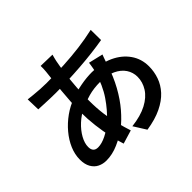

<svg xmlns="http://www.w3.org/2000/svg" viewBox="-187 -1059 1375 1375"><g transform="rotate(-45 500.0 -372.0)"><path d="M489 -801Q485 -788 482 -775Q479 -762 476 -750Q467 -705 459 -644Q451 -583 446 -515.5Q441 -448 441 -384Q441 -309 449.5 -245Q458 -181 472 -125.5Q486 -70 502 -21L399 10Q384 -35 370.5 -96.5Q357 -158 348.5 -227.5Q340 -297 340 -367Q340 -417 343.5 -469Q347 -521 351.5 -571Q356 -621 361 -666Q366 -711 370 -747Q371 -761 372 -776.5Q373 -792 372 -804ZM316 -687Q409 -687 493 -691.5Q577 -696 655 -706Q733 -716 808 -733L809 -629Q757 -620 694.5 -612.5Q632 -605 565 -600Q498 -595 433.5 -592.5Q369 -590 313 -590Q288 -590 256.5 -591Q225 -592 194 -593.5Q163 -595 140 -596L137 -700Q155 -698 186.5 -694.5Q218 -691 253 -689Q288 -687 316 -687ZM743 -549Q740 -541 734.5 -526.5Q729 -512 724 -497Q719 -482 716 -472Q687 -381 645.5 -306Q604 -231 555.5 -174.5Q507 -118 459 -81Q410 -45 348.5 -18Q287 9 226 9Q191 9 161.5 -5.5Q132 -20 114 -51.5Q96 -83 96 -131Q96 -183 118 -234.5Q140 -286 179 -332.5Q218 -379 269 -415.5Q320 -452 379 -473Q428 -491 486.5 -502Q545 -513 599 -513Q693 -513 765 -479.5Q837 -446 878 -387.5Q919 -329 919 -253Q919 -200 901.5 -149.5Q884 -99 845.5 -57Q807 -15 744 15.5Q681 46 590 60L531 -34Q625 -45 686.5 -77.5Q748 -110 778 -157.5Q808 -205 808 -258Q808 -303 783.5 -340Q759 -377 711 -399.5Q663 -422 593 -422Q527 -422 473.5 -407Q420 -392 383 -375Q331 -351 290 -313Q249 -275 225.5 -232.5Q202 -190 202 -153Q202 -127 214 -113.5Q226 -100 251 -100Q288 -100 334.5 -123Q381 -146 428 -188Q486 -241 536.5 -315Q587 -389 619 -498Q622 -508 624.5 -522Q627 -536 629.5 -551Q632 -566 633 -575Z"/></g></svg>

Font: Noto Sans JP Thin SemiBold
Style: Regular
Weight: 600
Version: Version 2.004-H2;hotconv 1.0.118;makeotfexe 2.5.65603